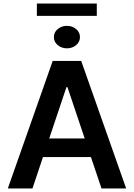

<svg xmlns="http://www.w3.org/2000/svg" viewBox="-20 -1075 764 1095"><path d="M699.6 0H558.9L498.6 -179.3H225.1L165.1 0H24.5L280.5 -727.3H443.2ZM463.1 -285.2 364.7 -578.1H359L260.7 -285.2ZM532 -984.4H190.3V-1055H532ZM361.9 -799.4Q330.6 -799.4 308.6 -818.2Q287.3 -836.6 287.3 -863.3Q287.3 -891 309.3 -909.1Q331 -927.6 361.9 -927.6Q392.4 -927.6 414.1 -909.1Q436.1 -891 436.1 -863.3Q436.1 -836.3 414.1 -817.5Q392 -799.4 361.9 -799.4Z"/></svg>

Font: Linik Sans SemiBold
Style: Regular
Weight: 600
Designer: Fonts by Rasmus Andersson / Changes by Cristiano Sobral with parts from Marc Monis
Foundry: rsms
Version: Version 3.020; ttfautohint (v1.6)